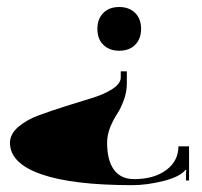

<svg xmlns="http://www.w3.org/2000/svg" viewBox="-20 -494 582 553"><path d="M360.6 39.3Q189.2 39.3 99 7.9Q8.7 -23.6 8.7 -83Q8.7 -107.5 32.3 -128.1Q55.9 -148.6 91.3 -161.7Q126.7 -174.8 168.3 -187.9Q209.8 -201 245.2 -211.8Q280.6 -222.5 304.2 -238Q327.8 -253.5 327.8 -271V-288.5H345.3V-253.5Q345.3 -228.6 336.3 -204.8Q327.4 -180.9 316.9 -165.2Q306.4 -149.5 297.4 -127.4Q288.5 -105.3 288.5 -83Q288.5 -31.9 308.3 -5Q328.2 21.9 366.3 21.9Q423.5 21.9 458.7 -4.2Q493.9 -30.2 493.9 -72.6H524.5V25.8H515.7V10.9Q515.7 -0.4 516.6 -3.9L514.4 -4.8Q498.3 15.3 450.6 27.3Q403 39.3 360.6 39.3ZM323.4 -347.9Q295 -347.9 277.8 -364.7Q260.5 -381.6 260.5 -410.8Q260.5 -439.2 277.3 -456.5Q294.1 -473.8 323.4 -473.8Q351.8 -473.8 369.1 -456.9Q386.4 -440.1 386.4 -410.8Q386.4 -382.4 369.5 -365.2Q352.7 -347.9 323.4 -347.9Z"/></svg>

Font: FoglihtenBlackPcs
Style: BlackPcs
Weight: 900
Version: Version 0.75